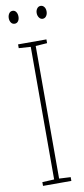

<svg xmlns="http://www.w3.org/2000/svg" viewBox="-98 -918 415 954"><g transform="rotate(-10 109.5 -441.5)"><path d="M181 0H38V-19L98 -22V-691L38 -695V-714H181V-695L123 -691V-22L181 -19ZM15 -850Q15 -863 21.5 -873Q28 -883 40 -883Q51 -883 57.5 -873.5Q64 -864 64 -850Q64 -836 57.5 -827Q51 -818 40 -818Q28 -818 21.5 -827.5Q15 -837 15 -850ZM156 -851Q156 -864 163 -873.5Q170 -883 181 -883Q192 -883 199 -874Q206 -865 206 -851Q206 -837 199 -827.5Q192 -818 181 -818Q170 -818 163 -828Q156 -838 156 -851Z"/></g></svg>

Font: Noto Sans Gujarati ExtraCondensed Thin
Style: Regular
Weight: 100
Width: 2
Designer: Jelle Bosma - Monotype Design Team, Universal Thirst
Foundry: Monotype Imaging Inc.
Version: Version 2.106; ttfautohint (v1.8.4.7-5d5b)